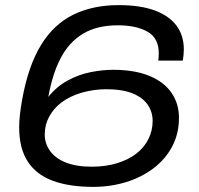

<svg xmlns="http://www.w3.org/2000/svg" viewBox="-20 -719 780 751"><path d="M344 12Q252 12 187.5 -11.5Q123 -35 89 -86.5Q55 -138 55 -221Q55 -245 58 -271Q61 -297 66 -326Q90 -461 140.5 -543Q191 -625 267.5 -662Q344 -699 444 -699Q529 -699 585.5 -678Q642 -657 670.5 -618.5Q699 -580 699 -526Q699 -516 698 -504.5Q697 -493 695 -482H599Q600 -490 600.5 -497Q601 -504 601 -511Q601 -570 557 -595Q513 -620 441 -620Q359 -620 304.5 -587Q250 -554 217.5 -492Q185 -430 169 -340Q202 -381 245.5 -404.5Q289 -428 335.5 -437Q382 -446 422 -446Q506 -446 563.5 -422.5Q621 -399 650.5 -356.5Q680 -314 680 -258Q680 -196 653.5 -146Q627 -96 580 -60.5Q533 -25 472.5 -6.5Q412 12 344 12ZM339 -67Q393 -67 437.5 -80.5Q482 -94 513 -118Q544 -142 560.5 -175Q577 -208 577 -246Q577 -281 558 -309Q539 -337 499 -353.5Q459 -370 396 -370Q348 -370 301.5 -357Q255 -344 220 -318Q190 -295 172.5 -263Q155 -231 155 -193Q155 -158 175.5 -129Q196 -100 237 -83.5Q278 -67 339 -67Z"/></svg>

Font: Archivo Expanded
Style: Italic
Weight: 400
Width: 7
Italic angle: -10°
Designer: Hector Gatti
Foundry: Omnibus-Type
Version: Version 2.001